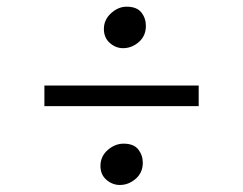

<svg xmlns="http://www.w3.org/2000/svg" viewBox="-20 -598 709 560"><path d="M339 -457.5Q317.5 -457.5 300.2 -472.8Q283 -488 283 -513.5Q283 -540.5 304 -559.5Q325 -578.5 349 -578.5Q379 -578.5 392.2 -561.8Q405.5 -545 405.5 -522.5Q405.5 -493.5 385 -475.5Q364.5 -457.5 339 -457.5ZM559.5 -348.5V-288.5H109.5V-348.5ZM273 -114Q273 -142 294.2 -160.5Q315.5 -179 340.5 -179Q370 -179 383.2 -162.2Q396.5 -145.5 396.5 -123.5Q396.5 -94.5 375.8 -76.5Q355 -58.5 329.5 -58.5Q308 -58.5 290.5 -73.5Q273 -88.5 273 -114Z"/></svg>

Font: Merriweather 24pt Light
Style: Regular
Weight: 300
Designer: Eben Sorkin
Foundry: Eben Sorkin
Version: Version 2.100